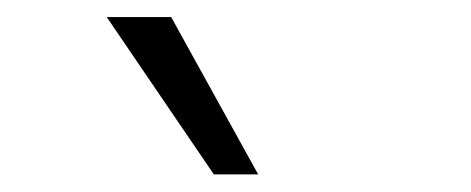

<svg xmlns="http://www.w3.org/2000/svg" viewBox="-20 -809 550 224"><path d="M229.5 -605.5 104.5 -789.1H179.7L281.2 -605.5Z"/></svg>

Font: Min Sans Light
Style: Regular
Weight: 300
Designer: Jinseong-Kim, NotoSansCJK, Nunito
Foundry: Jinseong-Kim
Version: Version 1.400;Glyphs 3.1.2 (3151)